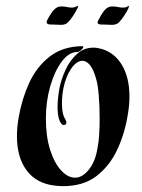

<svg xmlns="http://www.w3.org/2000/svg" viewBox="-20 -627 487 657"><path d="M196 10Q189 10 182 9.5Q175 9 167 8Q105 1 71.5 -43.5Q38 -88 38 -161Q38 -192 44 -226Q55 -289 80 -343.5Q105 -398 149.5 -433Q194 -468 261 -469Q265 -469 265 -466Q265 -462 257.5 -455.5Q250 -449 244 -449Q216 -449 191.5 -416.5Q167 -384 152 -332Q137 -280 137 -222Q137 -160 151.5 -114.5Q166 -69 189 -44Q212 -19 237 -19Q262 -19 284 -46.5Q306 -74 313 -117Q318 -141 319.5 -168Q321 -195 321 -221Q321 -264 318 -300Q315 -336 310 -353Q301 -388 288.5 -403.5Q276 -419 262 -419Q242 -419 223.5 -392Q205 -365 197 -325Q192 -300 192 -273Q192 -261 193.5 -249Q195 -237 199 -227Q201 -224 204 -218Q207 -212 207 -207Q207 -201 202 -200Q200 -199 198 -199Q191 -199 184 -214Q180 -223 178.5 -235.5Q177 -248 177 -261Q177 -277 179 -294.5Q181 -312 184 -328Q190 -357 204.5 -388.5Q219 -420 243 -442Q267 -464 300 -464Q312 -464 330 -459Q374 -445 398.5 -402.5Q423 -360 423 -296Q423 -266 417 -233Q407 -170 381 -114.5Q355 -59 310 -24.5Q265 10 196 10ZM189 -542Q182 -542 175.5 -542.5Q169 -543 162 -543H155Q135 -543 141 -557Q151 -577 162.5 -591Q174 -605 189 -605Q200 -605 209 -603Q218 -601 226 -601Q232 -601 237 -603Q242 -605 244 -606Q246 -608 247 -606.5Q248 -605 246 -601Q243 -594 235.5 -581.5Q228 -569 220 -559Q212 -549 207 -546Q199 -542 189 -542ZM363 -542Q356 -542 349.5 -542.5Q343 -543 336 -543H329Q308 -543 316 -557Q326 -577 337 -591Q348 -605 364 -605Q375 -605 383.5 -603Q392 -601 400 -601Q413 -601 418 -606Q421 -609 421 -605Q421 -600 413.5 -587Q406 -574 396.5 -561.5Q387 -549 381 -546Q373 -542 363 -542Z"/></svg>

Font: Tapestry
Style: Regular
Weight: 400
Designer: Robert E. Leuschke
Foundry: Robert E. Leuschke
Version: Version 1.010; ttfautohint (v1.8.4.7-5d5b)